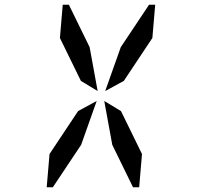

<svg xmlns="http://www.w3.org/2000/svg" viewBox="-20 -907 856 814"><path d="M234 -746 246 -887H272L360 -707L394 -521L323 -564ZM492 -707 612 -887H638L626 -746L505 -564L426 -521ZM324 -293 204 -113H178L190 -254L311 -436L390 -479ZM582 -254 570 -113H544L456 -293L422 -479L493 -436Z"/></svg>

Font: DSEG14 Modern
Style: Italic
Weight: 400
Italic angle: -5°
Designer: Keshikan(Twitter:@keshinomi_88pro)
Version: Version 0.46